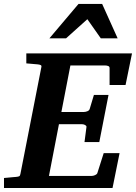

<svg xmlns="http://www.w3.org/2000/svg" viewBox="-35 -937 678 957"><path d="M590.8 -513.2H511.2V-598.1Q511.2 -605.5 503.7 -608.2Q496.1 -610.8 487.8 -610.8H315.9L271 -378.9H383.8Q391.6 -378.9 400.6 -382.6Q409.7 -386.2 412.1 -394L433.1 -463.9H505.9L460 -229H386.2L396 -304.2Q396.5 -307.1 394.5 -309.6Q392.6 -312 389.2 -314Q385.7 -315.9 381.6 -316.9Q377.4 -317.9 374 -317.9H258.8L209 -60.1H421.9Q429.7 -60.1 438.7 -64Q447.8 -67.9 450.2 -74.2L481.9 -173.8H561L525.9 0H-15.1V-49.8Q-3.9 -50.8 7.1 -51.8Q18.1 -52.7 26.4 -53.7Q36.1 -54.7 44.9 -55.2Q56.2 -56.2 60.8 -58.6Q65.4 -61 66.9 -70.8L170.9 -601.1Q173.3 -609.9 168 -612.5Q162.6 -615.2 152.8 -616.2Q144 -616.7 134.8 -617.7Q126.5 -618.7 116.2 -619.4Q106 -620.1 96.2 -621.1V-670.9H623ZM467.3 -746.1 400.4 -841.3 294.4 -746.1H211.4L356.4 -917.5H474.1L551.3 -746.1Z"/></svg>

Font: Charis SIL Am
Style: Bold Italic
Weight: 700
Italic angle: -11°
Foundry: SIL International
Version: Version 5.000